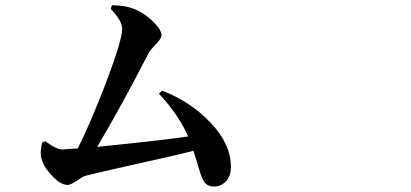

<svg xmlns="http://www.w3.org/2000/svg" viewBox="-20 -718 1540 719"><path d="M781.2 -19.5Q755.9 -19.5 744.1 -38.1Q735.4 -49.8 722.7 -93.8Q711.9 -130.9 704.1 -153.3Q632.8 -134.8 454.1 -95.7Q329.1 -67.4 299.8 -59.6Q291 -57.6 270.5 -43Q244.1 -25.4 234.4 -25.4Q204.1 -25.4 168.9 -66.4Q134.8 -105.5 132.8 -138.7Q131.8 -153.3 135.7 -174.8Q136.7 -180.7 137.7 -183.6L149.4 -189.5Q190.4 -158.2 213.9 -158.2Q218.8 -158.2 240.2 -160.2Q259.8 -161.1 271.5 -162.1Q324.2 -269.5 379.9 -416Q437.5 -570.3 437.5 -608.4Q437.5 -641.6 394.5 -684.6L399.4 -698.2Q401.4 -698.2 407.2 -698.2Q447.3 -696.3 470.7 -688.5Q511.7 -675.8 548.8 -641.6Q585 -607.4 585 -585.9Q585 -574.2 562.5 -550.8Q542 -530.3 535.2 -516.6Q430.7 -313.5 343.8 -168Q576.2 -191.4 684.6 -207Q648.4 -289.1 575.2 -367.2L586.9 -378.9Q693.4 -336.9 765.6 -261.7Q844.7 -179.7 844.7 -92.8Q844.7 -57.6 825.2 -38.1Q807.6 -19.5 781.2 -19.5Z"/></svg>

Font: Bpmf GenRyu Min B
Style: B
Weight: 700
Foundry: But Ko
Version: Version 1.320